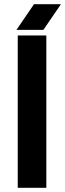

<svg xmlns="http://www.w3.org/2000/svg" viewBox="-20 -900 312 920"><path d="M65 0V-730H202V0ZM59 -757 143 -880H272L188 -757Z"/></svg>

Font: MuseoModerno SemiBold
Style: Regular
Weight: 600
Designer: Pablo Cosgaya, Héctor Gatti, Marcela Romero, and the Authors of The MuseoModerno Project.
Foundry: Omnibus-Type Team
Version: Version 1.001